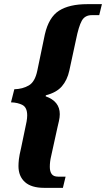

<svg xmlns="http://www.w3.org/2000/svg" viewBox="-20 -780 511 925"><path d="M193 125Q131 125 100 97Q69 69 69 20Q69 6 71 -12.5Q73 -31 82 -69L108 -194Q111 -211 111 -224Q111 -262 88.5 -274Q66 -286 33 -287L49 -350Q89 -351 119 -368.5Q149 -386 160 -441L196 -614Q215 -697 264.5 -728.5Q314 -760 401 -760H471L458 -707H422Q389 -707 374 -680Q359 -653 346 -588L314 -440Q304 -394 278 -364Q252 -334 201 -321L200 -316Q268 -292 268 -230Q268 -215 264 -197Q260 -179 257 -167L226 -26Q220 -1 220 24Q220 46 229 58.5Q238 71 260 71H296L283 125Z"/></svg>

Font: Noto Serif ExtraCondensed ExtraBold
Style: Italic
Weight: 800
Width: 2
Italic angle: -12°
Designer: Monotype Design Team
Foundry: Monotype Imaging Inc.
Version: Version 2.013